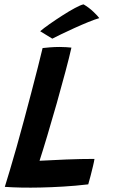

<svg xmlns="http://www.w3.org/2000/svg" viewBox="-20 -864 520 879"><path d="M2 -8.5Q10.5 -36 24.8 -83.5Q39 -131 56 -190.8Q73 -250.5 90 -314.5Q107 -378 123.5 -440.8Q140 -503.5 153.5 -556.8Q167 -610 175 -644Q185.5 -645.5 208 -647.2Q230.5 -649 254 -649Q267 -649 284 -648Q301 -647 307 -646Q297.5 -603 279.5 -535.8Q261.5 -468.5 239.8 -391.2Q218 -314 196 -241Q185.5 -206 176.5 -177Q167.5 -148 161 -128Q216 -131 282.8 -133.8Q349.5 -136.5 412.5 -136.5Q411 -125.5 406 -104.5Q401 -83.5 395 -60.2Q389 -37 384 -20Q324.5 -13 269.2 -9.8Q214 -6.5 165 -5.5Q121 -4.5 79.5 -5.2Q38 -6 2 -8.5ZM362.5 -844Q387.5 -829.5 408.2 -809.5Q429 -789.5 434.5 -781Q415 -775.5 384.2 -763Q353.5 -750.5 320.5 -735.5Q287.5 -720.5 260 -707.2Q232.5 -694 219.5 -687L164 -721Q179.5 -734.5 207.2 -754Q235 -773.5 265.8 -793.2Q296.5 -813 323 -827.2Q349.5 -841.5 362.5 -844Z"/></svg>

Font: Grandstander Medium
Style: Italic
Weight: 500
Italic angle: -15°
Designer: Tyler Finck
Foundry: Etcetera Type Co
Version: Version 1.200; ttfautohint (v1.8.3)